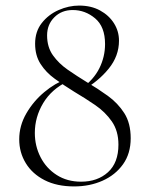

<svg xmlns="http://www.w3.org/2000/svg" viewBox="-20 -656 529 689"><path d="M273 -339Q316 -370 336.5 -411Q357 -452 357 -498Q357 -560 321.5 -590Q286 -620 241 -620Q201 -620 175 -594Q149 -568 149 -529Q149 -487 170 -457.5Q191 -428 223.5 -405.5Q256 -383 292 -361Q331 -338 367 -312Q403 -286 426 -250Q449 -214 449 -160Q449 -105 421.5 -66.5Q394 -28 348 -7.5Q302 13 246 13Q184 13 140 -9.5Q96 -32 72.5 -70.5Q49 -109 49 -156Q49 -205 74.5 -249Q100 -293 139 -325.5Q178 -358 218 -372L223 -364Q165 -336 135 -286Q105 -236 105 -179Q105 -132 125.5 -92Q146 -52 183.5 -28Q221 -4 271 -4Q330 -4 367.5 -38Q405 -72 405 -137Q405 -186 381.5 -220Q358 -254 321.5 -279Q285 -304 246 -327Q209 -350 177 -373Q145 -396 125.5 -426.5Q106 -457 106 -499Q106 -543 130 -573.5Q154 -604 190.5 -620Q227 -636 264 -636Q307 -636 339 -618.5Q371 -601 389 -572.5Q407 -544 407 -510Q407 -455 370 -409.5Q333 -364 278 -333Z"/></svg>

Font: Cormorant Infant Light Light
Style: Regular
Weight: 300
Version: Version 4.001